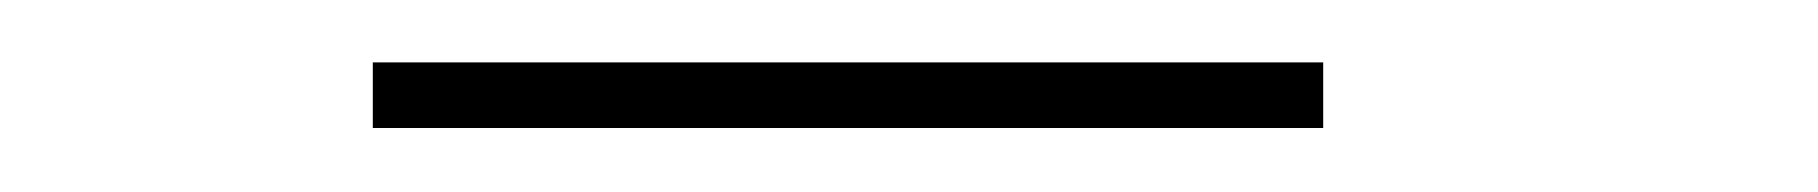

<svg xmlns="http://www.w3.org/2000/svg" viewBox="-20 -694 568 60"><path d="M96.5 -654H393.5V-674.5H96.5Z"/></svg>

Font: Anybody SemiExpanded ExtraLight
Style: Regular
Weight: 250
Width: 6
Version: Version 1.113;gftools[0.9.25]